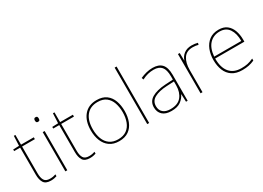

<svg xmlns="http://www.w3.org/2000/svg" viewBox="-17 -1494 3066 2238"><g transform="rotate(-30 1516.5 -375.0)"><path d="M212 -15Q237 -15 256 -18.5Q275 -22 291 -28V-3Q275 2 256.5 6Q238 10 212 10Q142 10 116.5 -30Q91 -70 91 -140V-503H10V-525L90 -528L96 -659H117V-528H289V-503H117V-143Q117 -82 137 -48.5Q157 -15 212 -15Z M422 -721Q440 -721 444.5 -711.5Q449 -702 449 -690Q449 -677 444.5 -668Q440 -659 422 -659Q407 -659 402 -668Q397 -677 397 -690Q397 -702 402 -711.5Q407 -721 422 -721ZM435 -528V0H409V-528Z M738 -15Q763 -15 782 -18.5Q801 -22 817 -28V-3Q801 2 782.5 6Q764 10 738 10Q668 10 642.5 -30Q617 -70 617 -140V-503H536V-525L616 -528L622 -659H643V-528H815V-503H643V-143Q643 -82 663 -48.5Q683 -15 738 -15Z M1360 -264Q1360 -187 1335.5 -124.5Q1311 -62 1260.5 -26Q1210 10 1131 10Q1055 10 1004.5 -26Q954 -62 929 -124Q904 -186 904 -264Q904 -390 965.5 -464Q1027 -538 1137 -538Q1217 -538 1266 -501.5Q1315 -465 1337.5 -403Q1360 -341 1360 -264ZM931 -264Q931 -191 953 -134.5Q975 -78 1019.5 -46.5Q1064 -15 1131 -15Q1201 -15 1245.5 -47Q1290 -79 1311.5 -135.5Q1333 -192 1333 -264Q1333 -333 1313.5 -389.5Q1294 -446 1251 -479.5Q1208 -513 1137 -513Q1038 -513 984.5 -447Q931 -381 931 -264Z M1537 0H1511V-760H1537Z M1891 -537Q1973 -537 2014 -492.5Q2055 -448 2055 -350V0H2033L2029 -103H2027Q2006 -57 1961 -23.5Q1916 10 1835 10Q1756 10 1715.5 -28Q1675 -66 1675 -129Q1675 -208 1741.5 -247.5Q1808 -287 1926 -294L2029 -300V-343Q2029 -433 1995 -472.5Q1961 -512 1891 -512Q1851 -512 1813.5 -503Q1776 -494 1733 -472L1724 -498Q1764 -516 1805.5 -526.5Q1847 -537 1891 -537ZM1928 -270Q1826 -265 1764.5 -232Q1703 -199 1703 -129Q1703 -76 1737 -45.5Q1771 -15 1835 -15Q1935 -15 1981.5 -72Q2028 -129 2029 -220V-275Z M2416 -536Q2440 -536 2459.5 -533Q2479 -530 2497 -525L2491 -501Q2472 -506 2455.5 -508.5Q2439 -511 2416 -511Q2333 -511 2294 -453Q2255 -395 2255 -297V0H2229V-528H2253L2255 -427H2257Q2271 -473 2311.5 -504.5Q2352 -536 2416 -536Z M2780 -538Q2848 -538 2890 -505Q2932 -472 2952 -416.5Q2972 -361 2972 -291V-266H2579Q2578 -145 2632 -80Q2686 -15 2789 -15Q2837 -15 2871.5 -22Q2906 -29 2952 -50V-23Q2914 -6 2875.5 2Q2837 10 2789 10Q2706 10 2653.5 -25Q2601 -60 2576.5 -121Q2552 -182 2552 -259Q2552 -334 2577 -397.5Q2602 -461 2652.5 -499.5Q2703 -538 2780 -538ZM2780 -513Q2696 -513 2642.5 -456.5Q2589 -400 2580 -291H2945Q2946 -390 2905 -451.5Q2864 -513 2780 -513Z"/></g></svg>

Font: Noto Sans Kannada Thin
Style: Regular
Weight: 100
Designer: Jelle Bosma - Monotype Design Team
Foundry: Monotype Imaging Inc.
Version: Version 2.005; ttfautohint (v1.8.4.7-5d5b)